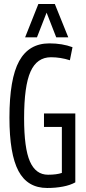

<svg xmlns="http://www.w3.org/2000/svg" viewBox="-20 -926 430 956"><path d="M27 -340Q27 -534 75.5 -622Q124 -710 226 -710Q290 -710 341 -691L328 -626Q281 -641 234 -641Q164 -641 132 -569.5Q100 -498 100 -337Q100 -188 129 -122Q158 -56 219 -56Q262 -56 288 -65V-294H199V-361H355V-18Q330 -4 293.5 3Q257 10 215 10Q117 10 72 -74.5Q27 -159 27 -340ZM105 -740 171 -906H253L320 -740H260L212 -863L164 -740Z"/></svg>

Font: Georama Condensed
Style: Regular
Weight: 400
Width: 3
Designer: Jean-Baptiste Levee
Foundry: Production Type
Version: Version 1.000